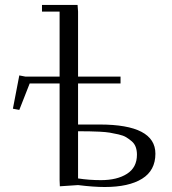

<svg xmlns="http://www.w3.org/2000/svg" viewBox="-20 -749 695 777"><path d="M32.2 -309.1 58.1 -443.8 83 -439H221.2V-702.1H149.9V-729H293.9L295.9 -702.1V-439H467.8V-411.1H295.9V-245.1H382.8Q608.9 -245.1 608.9 -127Q608.9 -59.1 554.9 -25.6Q501 7.8 403.8 7.8Q358.4 7.8 295.9 0L222.2 4.9L221.2 -20V-411.1H100.1L58.1 -304.2ZM295.9 -26.9Q340.8 -20 388.2 -20Q454.1 -20 494.1 -45.7Q534.2 -71.3 534.2 -123Q534.2 -140.1 529.3 -153.8Q524.4 -167.5 513.4 -177Q502.4 -186.5 490.7 -193.6Q479 -200.7 459.5 -205.1Q439.9 -209.5 424.1 -212.2Q408.2 -214.8 383.1 -216.1Q357.9 -217.3 340.8 -217.5Q323.7 -217.8 295.9 -217.8Z"/></svg>

Font: Dehuti
Style: Book
Weight: 400
Version: Version 1.2